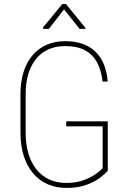

<svg xmlns="http://www.w3.org/2000/svg" viewBox="-20 -926 641 957"><path d="M517.1 -321.3V-75.7Q507.8 -63 481.9 -42.5Q456.1 -22 413.6 -5.6Q371.1 10.7 311.5 10.7Q259.8 10.7 217.5 -7.8Q175.3 -26.4 145 -62Q114.7 -97.7 98.4 -148.7Q82 -199.7 82 -264.6V-456.5Q82 -519 97.7 -568.1Q113.3 -617.2 142.6 -651.1Q171.9 -685.1 212.9 -702.9Q253.9 -720.7 304.2 -720.7Q369.6 -720.7 415 -697.3Q460.4 -673.8 486.1 -628.9Q511.7 -584 517.1 -519.5H491.2Q485.4 -573.7 464.6 -613.3Q443.8 -652.8 405 -674.6Q366.2 -696.3 304.2 -696.3Q258.3 -696.3 221.9 -680.2Q185.5 -664.1 160.2 -633.1Q134.8 -602.1 121.3 -557.9Q107.9 -513.7 107.9 -457.5V-264.6Q107.9 -206.1 121.8 -159.9Q135.7 -113.8 162.1 -81.1Q188.5 -48.3 226.1 -31.2Q263.7 -14.2 311 -14.2Q359.9 -14.2 397.2 -28.1Q434.6 -42 458.5 -59.6Q482.4 -77.1 491.7 -87.9V-296.4H310.1V-321.3ZM308.6 -906.2 405.8 -787.1V-782.2H376.5L299.3 -879.4L223.6 -782.2H194.8V-790L291 -906.2Z"/></svg>

Font: Roboto Condensed Thin
Style: Regular
Weight: 250
Width: 3
Designer: Christian Robertson
Foundry: Google
Version: Version 3.009; 2024